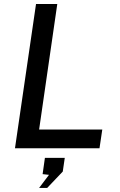

<svg xmlns="http://www.w3.org/2000/svg" viewBox="-20 -743 600 962"><path d="M55 0 160.5 -723H267L176 -94H492.5L478.5 0ZM176 198.5 225.5 133 193.5 129.5 205 48H304.5L294.5 116.5L216.5 198.5Z"/></svg>

Font: Public Sans Thin Medium
Style: Italic
Weight: 500
Italic angle: -8°
Version: Version 2.001